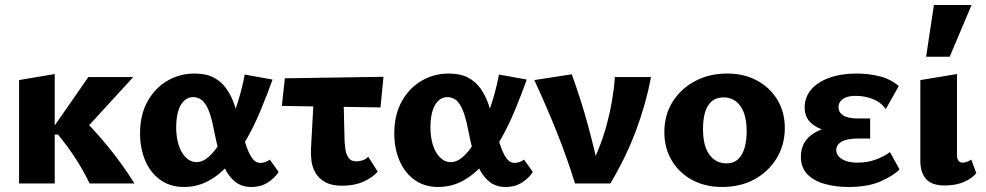

<svg xmlns="http://www.w3.org/2000/svg" viewBox="-20 -731 3929 765"><path d="M337 0Q312 -52 280.5 -100.5Q249 -149 211 -195H191V-221L332 -424H511L293 -186V-275Q356 -214 412 -145Q468 -76 516 0ZM56 0V-412L198 -436V0Z M713 14Q658 14 618.5 -14.5Q579 -43 558.5 -91.5Q538 -140 538 -200Q538 -273 567.5 -326.5Q597 -380 646.5 -409Q696 -438 755 -438Q801 -438 831.5 -422Q862 -406 881.5 -378.5Q901 -351 913 -316.5Q925 -282 934 -246Q946 -198 957.5 -161Q969 -124 983 -103Q997 -82 1018 -82Q1026 -82 1036 -85Q1046 -88 1055 -95L1090 -46Q1076 -23 1048 -4.5Q1020 14 981 14Q943 14 917 -7Q891 -28 875.5 -61Q860 -94 850.5 -132Q841 -170 834 -205Q827 -244 817 -275.5Q807 -307 791 -325.5Q775 -344 748 -344Q729 -344 713.5 -329.5Q698 -315 690 -288Q682 -261 682 -223Q682 -186 691.5 -154.5Q701 -123 720 -104Q739 -85 763 -85Q788 -85 812.5 -107Q837 -129 859 -166Q881 -203 900 -248.5Q919 -294 933 -342Q947 -390 955 -434L1066 -414Q1044 -353 1018.5 -291.5Q993 -230 962 -175.5Q931 -121 893.5 -78Q856 -35 811 -10.5Q766 14 713 14Z M1103 -309 1115 -419 1508 -425 1496 -303ZM1219 -137 1234 -412H1347L1353 -167Q1354 -157 1356 -138Q1358 -119 1368 -103.5Q1378 -88 1400 -88Q1412 -88 1425.5 -92.5Q1439 -97 1447 -107L1485 -47Q1465 -24 1428.5 -7.5Q1392 9 1343 9Q1301 9 1275.5 -5.5Q1250 -20 1237 -42.5Q1224 -65 1221 -90Q1218 -115 1219 -137Z M1726 14Q1671 14 1631.5 -14.5Q1592 -43 1571.5 -91.5Q1551 -140 1551 -200Q1551 -273 1580.5 -326.5Q1610 -380 1659.5 -409Q1709 -438 1768 -438Q1814 -438 1844.5 -422Q1875 -406 1894.5 -378.5Q1914 -351 1926 -316.5Q1938 -282 1947 -246Q1959 -198 1970.5 -161Q1982 -124 1996 -103Q2010 -82 2031 -82Q2039 -82 2049 -85Q2059 -88 2068 -95L2103 -46Q2089 -23 2061 -4.5Q2033 14 1994 14Q1956 14 1930 -7Q1904 -28 1888.5 -61Q1873 -94 1863.5 -132Q1854 -170 1847 -205Q1840 -244 1830 -275.5Q1820 -307 1804 -325.5Q1788 -344 1761 -344Q1742 -344 1726.5 -329.5Q1711 -315 1703 -288Q1695 -261 1695 -223Q1695 -186 1704.5 -154.5Q1714 -123 1733 -104Q1752 -85 1776 -85Q1801 -85 1825.5 -107Q1850 -129 1872 -166Q1894 -203 1913 -248.5Q1932 -294 1946 -342Q1960 -390 1968 -434L2079 -414Q2057 -353 2031.5 -291.5Q2006 -230 1975 -175.5Q1944 -121 1906.5 -78Q1869 -35 1824 -10.5Q1779 14 1726 14Z M2271 0Q2239 -104 2198 -206Q2157 -308 2109 -412L2258 -435Q2294 -337 2321.5 -236Q2349 -135 2370 -37H2318Q2370 -134 2396.5 -231Q2423 -328 2430 -424H2574Q2554 -318 2514.5 -212Q2475 -106 2412 0Z M2857 14Q2790 14 2738 -14Q2686 -42 2656.5 -91.5Q2627 -141 2627 -204Q2627 -273 2660 -325.5Q2693 -378 2749.5 -408Q2806 -438 2878 -438Q2944 -438 2995.5 -410.5Q3047 -383 3077 -334Q3107 -285 3107 -221Q3107 -154 3074.5 -100.5Q3042 -47 2986 -16.5Q2930 14 2857 14ZM2874 -80Q2903 -80 2921 -97Q2939 -114 2947 -143Q2955 -172 2955 -208Q2955 -254 2943 -284Q2931 -314 2910.5 -328.5Q2890 -343 2863 -343Q2834 -343 2815.5 -327Q2797 -311 2789 -283Q2781 -255 2781 -216Q2781 -170 2793 -140Q2805 -110 2826 -95Q2847 -80 2874 -80Z M3361 14Q3310 14 3266.5 2Q3223 -10 3197 -36.5Q3171 -63 3171 -107Q3171 -169 3225 -201.5Q3279 -234 3365 -234V-198Q3318 -198 3277.5 -208Q3237 -218 3211.5 -241Q3186 -264 3186 -303Q3186 -343 3211.5 -373.5Q3237 -404 3284 -421Q3331 -438 3392 -438Q3441 -438 3485 -427Q3529 -416 3561 -388L3509 -296Q3491 -323 3458.5 -336Q3426 -349 3390 -349Q3367 -349 3352 -343.5Q3337 -338 3329 -328Q3321 -318 3321 -304Q3321 -283 3340 -271Q3359 -259 3398 -259H3447V-179H3398Q3355 -179 3333.5 -166.5Q3312 -154 3312 -133Q3312 -119 3322 -107.5Q3332 -96 3351 -89.5Q3370 -83 3397 -83Q3434 -83 3466 -94Q3498 -105 3526 -125L3564 -56Q3540 -31 3489 -8.5Q3438 14 3361 14Z M3743 8Q3693 8 3670 -17.5Q3647 -43 3647 -90V-412L3793 -436V-114Q3793 -99 3798.5 -91Q3804 -83 3816 -83Q3825 -83 3833.5 -86.5Q3842 -90 3850 -95L3870 -41Q3853 -20 3820.5 -6Q3788 8 3743 8ZM3670 -505 3701 -711H3851L3764 -505Z"/></svg>

Font: Ysabeau ExtraBold
Style: Regular
Weight: 800
Designer: Christian Thalmann (Catharsis Fonts)
Version: Version 2.002